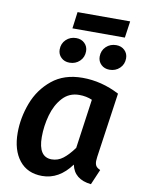

<svg xmlns="http://www.w3.org/2000/svg" viewBox="-97 -954 765 1035"><g transform="rotate(10 285.5 -436.5)"><path d="M533 -493 482 -138Q480 -120 480 -115Q480 -98 486.5 -88Q493 -78 510 -71L474 13Q381 3 365 -75Q299 15 207 15Q126 15 81.5 -41Q37 -97 37 -192Q37 -274 67.5 -355Q98 -436 164 -490Q230 -544 331 -544Q435 -544 533 -493ZM169 -192Q169 -82 242 -82Q276 -82 304 -103.5Q332 -125 362 -166L400 -436Q368 -450 329 -450Q274 -450 238 -410.5Q202 -371 185.5 -311.5Q169 -252 169 -192ZM182 -673Q182 -706 204.5 -727.5Q227 -749 260 -749Q288 -749 306 -731.5Q324 -714 324 -688Q324 -655 301.5 -633.5Q279 -612 246 -612Q218 -612 200 -629.5Q182 -647 182 -673ZM401 -673Q401 -706 423.5 -727.5Q446 -749 479 -749Q507 -749 525 -731.5Q543 -714 543 -688Q543 -655 520.5 -633.5Q498 -612 465 -612Q437 -612 419 -629.5Q401 -647 401 -673ZM230 -797 242 -888H530L517 -797Z"/></g></svg>

Font: FiraGO Medium
Style: Italic
Weight: 500
Italic angle: -8°
Designer: bBox Type GmbH
Foundry: bBox Type GmbH
Version: Version 1.001